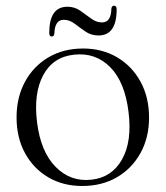

<svg xmlns="http://www.w3.org/2000/svg" viewBox="-20 -624 565 655"><path d="M263.5 -458.5Q328.5 -458.5 379.5 -428.5Q430.5 -398.5 459.5 -345.2Q488.5 -292 488.5 -223Q488.5 -154.5 459.2 -101.8Q430 -49 378.8 -19.2Q327.5 10.5 260.5 10.5Q195 10.5 144.5 -19.2Q94 -49 65.2 -101.8Q36.5 -154.5 36.5 -223.5Q36.5 -292 65.2 -345Q94 -398 145 -428.2Q196 -458.5 263.5 -458.5ZM292 -11Q361.5 -18.5 396.2 -80Q431 -141.5 418.5 -242Q406 -344.5 355.8 -395Q305.5 -445.5 233 -437.5Q161 -430 127.5 -367.8Q94 -305.5 106.5 -206Q119 -106 170 -54.5Q221 -3 292 -11ZM316 -503Q291 -503 271.8 -516.2Q252.5 -529.5 234.8 -543Q217 -556.5 197.5 -556.5Q167 -556.5 165.5 -510Q164.5 -499.5 156.5 -499.5Q148 -499.5 148 -512Q148 -601 210 -601Q234.5 -601 253.8 -587.5Q273 -574 290.8 -560.8Q308.5 -547.5 328 -547.5Q359 -547.5 360 -594.5Q361 -604.5 369 -604.5Q378 -604.5 378 -592.5Q378 -503 316 -503Z"/></svg>

Font: Fraunces 72pt S000 Light
Style: Regular
Weight: 300
Version: Version 1.000; ttfautohint (v1.8.3)